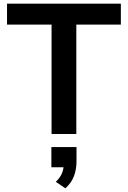

<svg xmlns="http://www.w3.org/2000/svg" viewBox="-20 -725 691 1039"><path d="M259 0V-592H18V-705H634V-592H393V0ZM334 294 282 259Q306 236 315.5 212Q325 188 325 164L353 180H258V71H394V148Q394 191 380.5 227.5Q367 264 334 294Z"/></svg>

Font: Nunito Sans 9pt
Style: Bold
Weight: 700
Version: Version 3.101;gftools[0.9.27]